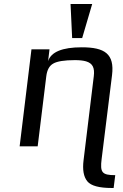

<svg xmlns="http://www.w3.org/2000/svg" viewBox="-20 -730 613 958"><path d="M487 64 539 -355C552 -461 503 -494 388 -494C291 -494 235 -471 220 -425L227 -484H137L78 0H168L211 -350C215 -381 226 -402 246 -413C265 -424 301 -430 354 -430C376 -430 395 -428 409 -424C443 -414 453 -391 448 -350L397 69C391 117 397 152 416 175C434 197 475 208 538 208H547L555 144C488 144 479 130 487 64ZM390 -540 440 -710H332L340 -540Z"/></svg>

Font: Gamestation Text
Style: Italic
Weight: 400
Designer: Jonas Hecksher
Foundry: Jonas Hecksher, Playtypeª, e-types AS
Version: Version 1.003